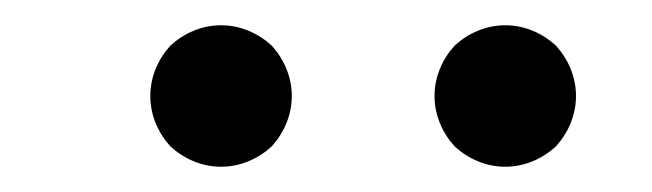

<svg xmlns="http://www.w3.org/2000/svg" viewBox="-20 -876 516 152"><path d="M211 -800C211 -815 205 -829 195 -840C184 -850 170 -856 155 -856C140 -856 126 -850 115 -840C105 -829 99 -815 99 -800C99 -785 105 -771 115 -760C126 -750 140 -744 155 -744C170 -744 184 -750 195 -760C205 -771 211 -785 211 -800ZM436 -800C436 -815 430 -829 420 -840C409 -850 395 -856 380 -856C365 -856 351 -850 340 -840C330 -829 324 -815 324 -800C324 -785 330 -771 340 -760C351 -750 365 -744 380 -744C395 -744 409 -750 420 -760C430 -771 436 -785 436 -800Z"/></svg>

Font: Nupuram Light
Style: Regular
Weight: 300
Designer: Santhosh Thottingal (santhosh.thottingal@gmail.com)
Foundry: SMC
Version: Version 1.000